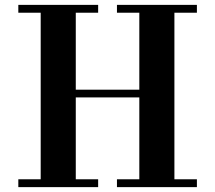

<svg xmlns="http://www.w3.org/2000/svg" viewBox="-20 -768 883 788"><path d="M55.2 0V-32.2H147V-715.8H55.2V-748H382.8V-715.8H291V-399.9H551.8V-715.8H460V-748H788.1V-715.8H695.8V-32.2H788.1V0H460V-32.2H551.8V-368.2H291V-32.2H382.8V0Z"/></svg>

Font: Fin Serif Display
Style: Italic
Weight: 400
Designer: J. Blake Harris
Version: Version 1.006;FEAKit 1.0